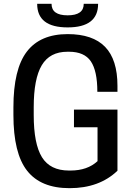

<svg xmlns="http://www.w3.org/2000/svg" viewBox="-20 -970 695 1002"><path d="M174 -950H249Q249 -890 333 -890Q417 -890 417 -950H492Q492 -827 333 -827Q174 -827 174 -950ZM50 -370V-410Q50 -609 120 -700.5Q190 -792 333 -792Q464 -792 528.5 -725.5Q593 -659 593 -522V-491H488Q488 -600 454 -650Q420 -700 340 -700H332Q240 -700 198 -629.5Q156 -559 156 -410V-370Q156 -219 199 -149.5Q242 -80 340 -80H348Q436 -80 489 -129V-306H366V-398H593V-79Q498 12 343 12Q193 12 121.5 -79Q50 -170 50 -370Z"/></svg>

Font: Coupeur_Texte
Style: Regular
Weight: 400
Designer: Léa Rolland
Version: Version 1.000;PS 001.000;hotconv 1.0.88;makeotf.lib2.5.64775